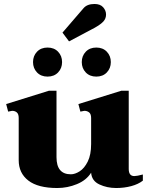

<svg xmlns="http://www.w3.org/2000/svg" viewBox="-20 -935 750 965"><path d="M327 -727 294 -771 381 -872Q382 -873 400 -894Q418 -915 455 -915Q484 -915 498.5 -898.5Q513 -882 513 -862Q513 -842 500 -827.5Q487 -813 457 -796ZM146 -623Q146 -654 166 -675Q186 -696 219 -696Q252 -696 272 -675Q292 -654 292 -623Q292 -592 272 -571Q252 -550 219 -550Q186 -550 166 -571Q146 -592 146 -623ZM464 -696Q497 -696 517 -675Q537 -654 537 -623Q537 -592 517 -571Q497 -550 464 -550Q431 -550 411 -571Q391 -592 391 -623Q391 -654 411 -675Q431 -696 464 -696ZM698 -58V-27Q675 -9 639.5 0.5Q604 10 564 10Q518 10 479.5 -8Q441 -26 438 -67Q414 -29 366.5 -9.5Q319 10 268 10Q171 10 122.5 -27.5Q74 -65 74 -130V-342Q74 -362 64.5 -370Q55 -378 41 -378Q38 -378 21 -374L11 -412L226 -479H264V-145Q264 -59 336 -59Q357 -59 380.5 -74Q404 -89 421 -123Q438 -157 438 -211V-342Q438 -362 428 -370Q418 -378 404 -378Q403 -378 384 -374L374 -412L590 -479H627V-86Q627 -50 655 -50Q668 -50 698 -58Z"/></svg>

Font: Taviraj ExtraBold
Style: Regular
Weight: 800
Designer: Katatrad Team
Foundry: CadsonDemak
Version: Version 1.001